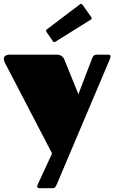

<svg xmlns="http://www.w3.org/2000/svg" viewBox="-20 -787 601 1008"><path d="M391.6 -292.5 460 -471.2Q462.4 -477.5 464.4 -482.7Q466.3 -487.8 469.2 -491.7Q472.2 -495.6 477.1 -497.8Q481.9 -500 489.7 -500H546.9Q560.5 -500 560.5 -492.2Q560.5 -485.8 555.7 -474.1L279.8 176.8Q276.9 183.1 274.9 187.7Q272.9 192.4 270.3 195.3Q267.6 198.2 263.7 199.7Q259.8 201.2 252.9 201.2H189.9Q175.3 201.2 175.3 192.4Q175.3 186.5 181.2 174.8L253.4 18.6L4.9 -459Q2.4 -463.9 1.2 -468.8Q0 -473.6 0 -477.5Q0 -489.7 9.5 -494.9Q19 -500 28.8 -500H276.4Q293.9 -500 303.5 -492.9Q313 -485.8 315.9 -479ZM272 -568.8Q270 -567.9 268.6 -566.9Q267.1 -565.9 265.6 -565.9Q260.3 -565.9 257.3 -570.8L224.6 -618.7Q221.7 -622.1 221.7 -625.5Q221.7 -628.9 226.1 -632.8L398.9 -763.7Q402.3 -766.6 405.8 -766.6Q409.2 -766.6 413.1 -762.2L458 -698.7Q461.4 -694.8 461.4 -691.4Q461.4 -687 457 -684.1Z"/></svg>

Font: Fascinate
Style: Regular
Weight: 900
Designer: Astigmatic (AOETI)
Foundry: Astigmatic (AOETI)
Version: Version 1.000